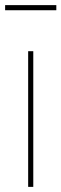

<svg xmlns="http://www.w3.org/2000/svg" viewBox="-30 -730 240 750"><path d="M100 0H80V-530H100ZM190 -690H-10V-710H190Z"/></svg>

Font: Tanohe Sans Thin
Style: Regular
Weight: 100
Designer: Village Type and Design LLC & Cristiano Sobral
Foundry: Cooper Hewitt Smithsonian Design Museum
Version: Version 1.00;September 29, 2021;FontCreator 13.0.0.2655 64-b